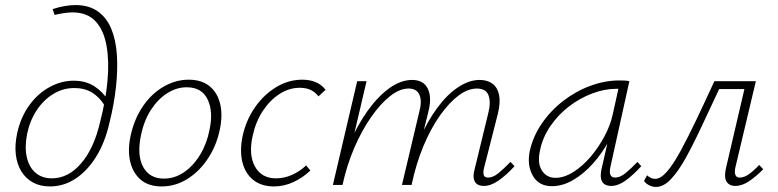

<svg xmlns="http://www.w3.org/2000/svg" viewBox="-20 -731 3075 759"><path d="M178 6Q139 6 110.5 -9.5Q82 -25 64.5 -53.5Q47 -82 42.5 -120.5Q38 -159 48 -205Q62 -268 95.5 -314.5Q129 -361 175.5 -386.5Q222 -412 271 -412Q319 -412 353 -390Q387 -368 408 -333L393 -315Q373 -347 344 -365Q315 -383 274 -383Q229 -383 190.5 -359.5Q152 -336 125 -295Q98 -254 87 -201Q77 -149 86 -109.5Q95 -70 120.5 -48Q146 -26 185 -26Q250 -26 301 -85.5Q352 -145 376 -250Q398 -335 405 -412.5Q412 -490 401 -551Q390 -612 357.5 -647Q325 -682 266 -682Q250 -682 231.5 -679Q213 -676 196 -672L188 -695Q212 -703 235.5 -707Q259 -711 278 -711Q331 -711 366 -686.5Q401 -662 419.5 -618Q438 -574 442 -515Q446 -456 438.5 -387.5Q431 -319 413 -247Q395 -167 359.5 -110.5Q324 -54 277.5 -24Q231 6 178 6Z M619 6Q568 6 537 -20Q506 -46 495 -91Q484 -136 496 -193Q510 -259 544 -309.5Q578 -360 626 -388Q674 -416 726 -416Q776 -416 807.5 -391Q839 -366 850 -321.5Q861 -277 849 -219Q836 -156 802.5 -105Q769 -54 721.5 -24Q674 6 619 6ZM628 -25Q671 -25 708 -50.5Q745 -76 771.5 -120Q798 -164 808 -217Q824 -289 801 -337.5Q778 -386 718 -386Q678 -386 641 -362.5Q604 -339 576.5 -296.5Q549 -254 537 -195Q521 -117 546 -71Q571 -25 628 -25Z M1063 6Q1014 6 982 -19Q950 -44 938.5 -89Q927 -134 939 -193Q953 -257 988.5 -307.5Q1024 -358 1072.5 -387Q1121 -416 1175 -416Q1204 -416 1227.5 -406.5Q1251 -397 1267 -376L1239 -350Q1227 -366 1209 -375Q1191 -384 1165 -384Q1123 -384 1085 -359.5Q1047 -335 1019 -292.5Q991 -250 979 -195Q962 -119 988 -72.5Q1014 -26 1071 -26Q1104 -26 1135 -40Q1166 -54 1190 -77L1207 -57Q1178 -29 1140.5 -11.5Q1103 6 1063 6Z M1893 4Q1876 4 1866 -3Q1856 -10 1853 -24.5Q1850 -39 1856 -61L1910 -283Q1921 -325 1911.5 -353Q1902 -381 1865 -381Q1830 -381 1793 -353.5Q1756 -326 1720 -275.5Q1684 -225 1654.5 -155Q1625 -85 1607 0H1579Q1601 -97 1635 -174Q1669 -251 1708.5 -304.5Q1748 -358 1791.5 -386.5Q1835 -415 1876 -415Q1907 -415 1927 -400Q1947 -385 1953 -355.5Q1959 -326 1948 -281L1894 -69Q1889 -51 1892 -40Q1895 -29 1909 -29Q1929 -29 1950.5 -46.5Q1972 -64 1998 -91L2014 -74Q1981 -38 1950.5 -17Q1920 4 1893 4ZM1296 0 1392 -410H1429L1333 0ZM1308 0Q1328 -86 1360.5 -161.5Q1393 -237 1434 -294Q1475 -351 1520 -383Q1565 -415 1609 -415Q1655 -415 1671.5 -379.5Q1688 -344 1673 -288L1602 0H1569L1637 -287Q1649 -330 1638.5 -355.5Q1628 -381 1595 -381Q1560 -381 1522 -351Q1484 -321 1447 -268Q1410 -215 1380.5 -146.5Q1351 -78 1334 0Z M2162 5Q2110 5 2086.5 -36Q2063 -77 2074 -133Q2087 -192 2122 -243Q2157 -294 2207 -332.5Q2257 -371 2314.5 -392Q2372 -413 2428 -413Q2440 -413 2450 -412.5Q2460 -412 2468 -410L2393 -71Q2384 -29 2412 -29Q2431 -29 2452.5 -46.5Q2474 -64 2500 -91L2515 -74Q2481 -37 2452 -16.5Q2423 4 2396 4Q2380 4 2369.5 -3Q2359 -10 2356 -25Q2353 -40 2358 -63L2399 -243L2426 -277Q2415 -226 2388 -176Q2361 -126 2324.5 -85Q2288 -44 2246 -19.5Q2204 5 2162 5ZM2176 -28Q2210 -28 2246.5 -51Q2283 -74 2314.5 -111Q2346 -148 2369.5 -192Q2393 -236 2402 -278L2428 -395L2448 -378Q2443 -379 2434 -379.5Q2425 -380 2417 -380Q2370 -380 2321 -361.5Q2272 -343 2229 -310Q2186 -277 2155 -231.5Q2124 -186 2114 -133Q2104 -85 2122.5 -56.5Q2141 -28 2176 -28Z M2573 8Q2558 8 2544.5 0.5Q2531 -7 2526 -16L2538 -38Q2544 -32 2552.5 -28Q2561 -24 2570 -24Q2592 -24 2617 -53Q2642 -82 2670.5 -134.5Q2699 -187 2732.5 -257Q2766 -327 2804 -410H2946L2940 -379H2823Q2786 -301 2753.5 -231Q2721 -161 2691 -107Q2661 -53 2632 -22.5Q2603 8 2573 8ZM2886 4Q2872 4 2861.5 -3Q2851 -10 2847.5 -25Q2844 -40 2850 -67L2930 -410H2968L2887 -69Q2883 -51 2887 -40Q2891 -29 2904 -29Q2923 -29 2943.5 -44.5Q2964 -60 2981 -79L2997 -62Q2971 -35 2942.5 -15.5Q2914 4 2886 4Z"/></svg>

Font: Ysabeau ExtraLight
Style: Italic
Weight: 250
Italic angle: -12°
Version: Version 2.000;gftools[0.9.27.dev2+g8671c4b]